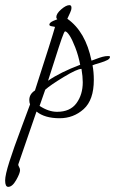

<svg xmlns="http://www.w3.org/2000/svg" viewBox="-88 -451 448 747"><path d="M268 -215Q274 -217 287 -222Q300 -227 311 -230Q322 -233 333 -233Q340 -233 340 -230Q340 -223 330 -217.5Q320 -212 299.5 -206Q279 -200 272 -197Q277 -171 277 -140Q277 -62 237.5 -26.5Q198 9 144 9Q86 9 54 -17Q45 9 20 81.5Q-5 154 -16 186Q-17 188 -17 190Q-17 193 -13.5 199Q-10 205 -10 211Q-10 223 -25 249.5Q-40 276 -56 276Q-68 276 -68 251Q-68 230 -51.5 178Q-35 126 -3.5 42.5Q28 -41 29 -45Q26 -52 26 -62Q26 -85 48 -99Q115 -306 126 -346Q126 -347 115 -348.5Q104 -350 104 -355Q104 -363 120 -370L135 -376Q131 -380 131 -384Q131 -398 150 -414.5Q169 -431 182 -431Q190 -431 190 -421Q190 -412 185 -402L174 -378Q245 -328 268 -215ZM229 -183Q212 -183 160 -151.5Q108 -120 88 -102L66 -39Q101 -16 134 -16Q185 -16 209.5 -49.5Q234 -83 234 -131Q234 -153 229 -183ZM224 -199Q217 -235 205 -266Q193 -297 182.5 -313Q172 -329 165 -329Q162 -329 152 -300.5Q142 -272 125 -218Q108 -164 99 -137Q147 -170 224 -199Z"/></svg>

Font: Bilbo Swash Caps
Style: Regular
Weight: 400
Designer: Robert E. Leuschke
Foundry: Robert E. Leuschke
Version: Version 1.003